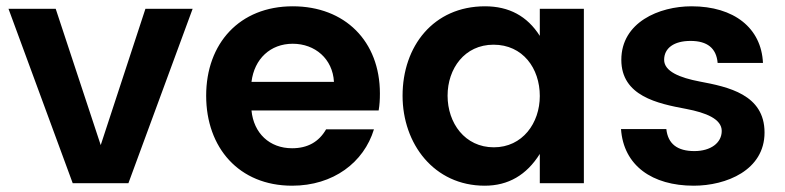

<svg xmlns="http://www.w3.org/2000/svg" viewBox="-20 -582 2494 610"><path d="M211 0H388L592 -554H442L300 -121L157 -554H7Z M779 -322C788 -395 839 -443 910 -443C981 -443 1037 -395 1041 -322ZM908 8C1039 8 1136 -66 1168 -171H1016C993 -131 957 -111 908 -111C836 -111 786 -159 779 -231H1183C1186 -248 1187 -266 1187 -285C1187 -451 1076 -562 910 -562C741 -562 635 -444 635 -278C635 -113 739 8 908 8Z M1549 -114C1457 -114 1402 -191 1402 -278C1402 -364 1456 -440 1548 -440C1641 -440 1695 -365 1695 -277C1695 -191 1640 -114 1549 -114ZM1695 -468C1655 -531 1597 -562 1521 -562C1357 -562 1259 -435 1259 -278C1259 -125 1359 8 1520 8C1595 8 1653 -26 1695 -93V0H1835V-554H1695Z M1954 -392C1954 -277 2069 -253 2160 -236C2223 -224 2273 -204 2273 -166C2273 -128 2238 -102 2186 -102C2132 -102 2102 -125 2097 -172H1953C1961 -56 2052 8 2184 8C2287 8 2409 -41 2409 -161C2409 -282 2293 -306 2203 -323C2140 -335 2090 -355 2090 -392C2090 -429 2121 -452 2174 -452C2227 -452 2256 -429 2260 -382H2404C2399 -493 2312 -562 2177 -562C2074 -562 1954 -511 1954 -392Z"/></svg>

Font: Matrixport Bold
Style: Regular
Weight: 600
Designer: Ninad Kale (Devanagari), Jonny Pinhorn (Latin)
Foundry: Indian Type Foundry
Version: Version 2.000;PS 1.0;hotconv 1.0.79;makeotf.lib2.5.61930; tt